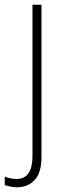

<svg xmlns="http://www.w3.org/2000/svg" viewBox="-54 -642 279 810"><path d="M19 148Q2 148 -11 145Q-24 142 -34 139V103Q-22 108 -9.5 110.5Q3 113 16 113Q83 113 83 16V-622H121V20Q121 87 92 117.5Q63 148 19 148Z"/></svg>

Font: Noto Sans Telugu UI SemiCondensed ExtraLight
Style: Regular
Weight: 200
Width: 4
Designer: Jelle Bosma - Monotype Design Team
Foundry: Monotype Imaging Inc.
Version: Version 2.005; ttfautohint (v1.8.4.7-5d5b)